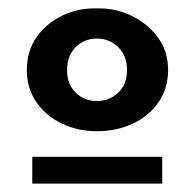

<svg xmlns="http://www.w3.org/2000/svg" viewBox="-20 -717 465 458"><path d="M211 -404Q166 -404 128 -422Q90 -440 67 -473Q44 -506 44 -550Q44 -595 67 -628Q90 -661 128 -679.5Q166 -698 211 -697Q255 -698 293.5 -679.5Q332 -661 356.5 -628Q381 -595 381 -550Q381 -506 358 -473Q335 -440 296.5 -422Q258 -404 211 -404ZM211 -476Q241 -476 262 -496Q283 -516 283 -550Q283 -584 262 -604.5Q241 -625 211 -625Q181 -625 160.5 -604.5Q140 -584 140 -550Q140 -516 160.5 -496Q181 -476 211 -476ZM57 -343H367V-279H57Z"/></svg>

Font: BioRhyme ExtraBold
Style: Regular
Weight: 800
Designer: Aoife Mooney
Foundry: Aoife Mooney Type
Version: Version 1.600;gftools[0.9.33]